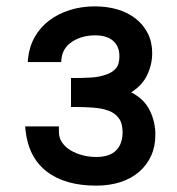

<svg xmlns="http://www.w3.org/2000/svg" viewBox="-20 -584 556 603"><path d="M59 -187H165V-170Q165 -151 175 -136.5Q185 -122 201.5 -112Q218 -102 239 -96.5Q260 -91 282 -91Q324 -91 344.5 -111.5Q365 -132 365 -168Q365 -197 353 -213Q341 -229 320.5 -236.5Q300 -244 272.5 -246Q245 -248 215 -248H203V-339H215Q241 -339 266 -340.5Q291 -342 311 -349Q331 -355 343 -368Q355 -381 355 -407Q355 -439 335 -456Q315 -473 279 -473Q237 -473 206.5 -453Q176 -433 173 -398L172 -389H67L68 -400Q72 -438 89.5 -468.5Q107 -499 135 -520Q163 -541 199.5 -552.5Q236 -564 278 -564Q316 -564 348.5 -554.5Q381 -545 405.5 -526Q430 -507 444 -479.5Q458 -452 458 -417Q458 -382 442.5 -349Q427 -316 392 -294Q433 -273 450.5 -237Q468 -201 468 -161Q468 -124 454.5 -94.5Q441 -65 416.5 -44Q392 -23 358 -12Q324 -1 282 -1Q184 -1 126.5 -45.5Q69 -90 60 -176Z"/></svg>

Font: Poppins Cyr Med
Style: Regular
Weight: 500
Designer: Ninad Kale (Devanagari), Jonny Pinhorn (Latin)
Foundry: Indian Type Foundry
Version: 4.004